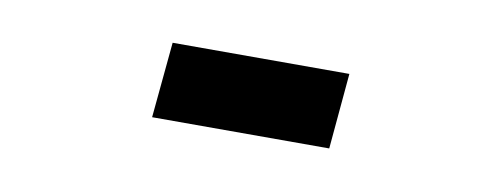

<svg xmlns="http://www.w3.org/2000/svg" viewBox="-27 -171 640 245"><g transform="rotate(10 293.0 -49.0)"><path d="M173.8 0 183.1 -98.1H412.1L403.3 0Z"/></g></svg>

Font: CaskaydiaCove NFP SemiBold
Style: Regular
Weight: 600
Designer: Aaron Bell
Foundry: Saja Typeworks
Version: Version 2111.001; VTT 6.35;Nerd Fonts 3.1.1